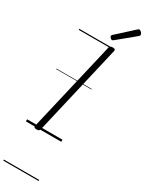

<svg xmlns="http://www.w3.org/2000/svg" viewBox="-372 -1172 1209 1590"><g transform="rotate(30 232.5 -377.0)"><path d="M109 14Q95 14 88.5 9Q82 4 84 -6L286 -871Q288 -881 295.5 -885.5Q303 -890 317 -890Q331 -890 337.5 -885.5Q344 -881 341 -870L140 -5Q138 4 131 9Q124 14 109 14ZM280 -939Q273 -939 264 -948Q255 -957 255 -963Q255 -966 255.5 -969Q256 -972 260 -976L418 -1120Q423 -1124 425.5 -1126.5Q428 -1129 433 -1129Q439 -1129 447 -1123.5Q455 -1118 460 -1110.5Q465 -1103 465 -1097Q465 -1093 464 -1089.5Q463 -1086 458 -1081L294 -946Q289 -943 286 -941Q283 -939 280 -939ZM0 365H338V375H0ZM0 -20H338V0H0ZM0 -505H338V-500H0ZM0 -885H338V-875H0Z"/></g></svg>

Font: Playwrite AT Guides
Style: Italic
Weight: 400
Italic angle: -13.0072°
Designer: Veronika Burian, José Scaglione
Foundry: TypeTogether
Version: Version 1.002